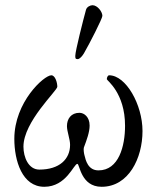

<svg xmlns="http://www.w3.org/2000/svg" viewBox="-20 -703 602 737"><path d="M302 -498C323 -534 373 -632 373 -642C373 -658 354 -683 335 -683C327 -683 313 -677 310 -665C300 -629 269 -507 269 -489C269 -480 269 -476 278 -476C286 -476 296 -488 302 -498ZM304 -108C302 -115 300 -131 302 -137C313 -166 324 -196 324 -221C324 -254 303 -270 285 -270C253 -270 237 -247 237 -219C237 -198 249 -169 249 -147C249 -92 208 -52 131 -52C89 -52 70 -100 70 -140C70 -236 200 -355 200 -370C200 -386 192 -414 177 -414C149 -414 35 -311 35 -170C35 -86 65 14 150 14C235 14 263 -74 277 -74C286 -74 290 14 370 14C474 14 527 -96 527 -200C527 -302 463 -414 399 -414C394 -414 390 -406 390 -399C390 -394 460 -347 460 -220C460 -142 436 -49 358 -49C318 -49 309 -87 304 -108Z"/></svg>

Font: EB Garamond 12
Style: Regular
Weight: 400
Version: Version 0.016+